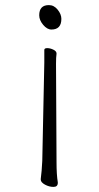

<svg xmlns="http://www.w3.org/2000/svg" viewBox="-20 -525 390 754"><path d="M182 -409Q165 -409 149.5 -427.5Q134 -446 134 -465Q134 -505 172 -505Q192 -505 206.5 -487Q221 -469 221 -451Q221 -409 182 -409ZM202 112Q202 161 207 191V193Q207 209 190 209Q173 209 156.5 200Q140 191 140 180V178Q144 148 146 107L154 -279V-329Q154 -336 165.5 -336Q177 -336 189.5 -330Q202 -324 202 -315V-314Q200 -300 200 -275Z"/></svg>

Font: ToneOZ-Pinyin-WenKai-Light
Style: Light
Weight: 300
Designer: Fontworks Inc.
Foundry: ToneOZ
Version: Version 0.240331